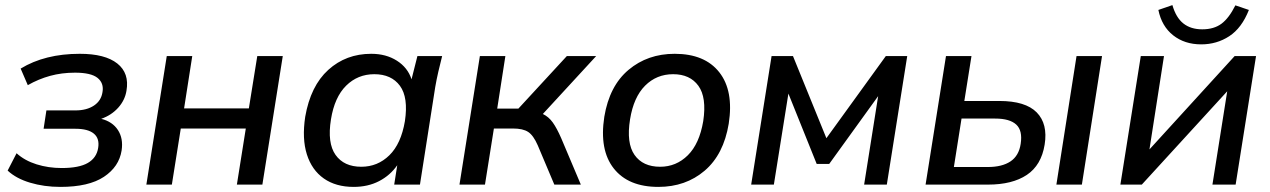

<svg xmlns="http://www.w3.org/2000/svg" viewBox="-20 -724 4982 753"><path d="M217 9Q153 9 98 -7.5Q43 -24 10 -55L45 -123Q77 -94 123.5 -79.5Q170 -65 222 -65Q290 -65 324.5 -85Q359 -105 365 -144Q371 -181 348 -200Q325 -219 276 -219H151L162 -291H276Q320 -291 348.5 -310Q377 -329 382 -363Q388 -398 362.5 -418.5Q337 -439 274 -439Q222 -439 176.5 -426.5Q131 -414 89 -390L61 -455Q156 -513 293 -513Q392 -513 440 -475Q488 -437 476 -368Q470 -331 443.5 -301.5Q417 -272 377 -258Q421 -247 442.5 -214Q464 -181 457 -134Q447 -70 387.5 -30.5Q328 9 217 9Z M554 0 634 -504H734L702 -299H956L989 -504H1089L1009 0H909L944 -220H689L654 0Z M1367 9Q1297 9 1250 -24Q1203 -57 1183.5 -118.5Q1164 -180 1177 -266Q1198 -387 1267.5 -450Q1337 -513 1436 -513Q1494 -513 1536.5 -486Q1579 -459 1594 -413L1617 -504H1714Q1706 -473 1699 -442.5Q1692 -412 1687 -383L1627 0H1526L1538 -76Q1510 -36 1466.5 -13.5Q1423 9 1367 9ZM1397 -70Q1461 -70 1507 -115Q1553 -160 1568 -249Q1582 -342 1548.5 -387.5Q1515 -433 1448 -433Q1383 -433 1337.5 -388Q1292 -343 1278 -256Q1263 -163 1296 -116.5Q1329 -70 1397 -70Z M1782 0 1862 -504H1962L1930 -298H2013L2203 -504H2318L2109 -277Q2132 -266 2148 -243.5Q2164 -221 2181 -182L2258 0H2154L2089 -154Q2072 -193 2051.5 -206.5Q2031 -220 1992 -220H1917L1882 0Z M2562 9Q2444 9 2387 -63.5Q2330 -136 2350 -266Q2370 -387 2445 -450Q2520 -513 2626 -513Q2744 -513 2801 -440.5Q2858 -368 2838 -239Q2818 -118 2743.5 -54.5Q2669 9 2562 9ZM2569 -70Q2632 -70 2677.5 -115Q2723 -160 2738 -249Q2752 -342 2719 -387.5Q2686 -433 2620 -433Q2555 -433 2510 -388Q2465 -343 2451 -256Q2436 -163 2468.5 -116.5Q2501 -70 2569 -70Z M2926 0 3006 -504H3090L3221 -182L3454 -504H3538L3458 0H3369L3424 -347L3232 -81H3183L3072 -357L3015 0Z M3610 0 3690 -504H3790L3762 -328H3899Q4002 -328 4046 -283Q4090 -238 4077 -157Q4064 -76 4007 -38Q3950 0 3855 0ZM4123 0 4202 -504H4302L4223 0ZM3721 -69H3854Q3910 -69 3943 -91Q3976 -113 3983 -160Q3991 -212 3965.5 -235.5Q3940 -259 3883 -259H3751Z M4374 0 4454 -504H4545L4488 -138L4822 -504H4906L4826 0H4735L4793 -366L4458 0ZM4691 -550Q4626 -550 4581 -585.5Q4536 -621 4523 -685L4578 -704Q4592 -655 4621 -632Q4650 -609 4695 -609Q4741 -609 4770.5 -631Q4800 -653 4825 -703L4878 -685Q4850 -614 4801 -582Q4752 -550 4691 -550Z"/></svg>

Font: Mulish SemiBold
Style: Italic
Weight: 600
Italic angle: -9°
Designer: Vernon Adams
Foundry: Vernon Adams
Version: Version 3.603; ttfautohint (v1.8.3)